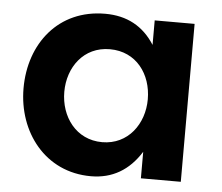

<svg xmlns="http://www.w3.org/2000/svg" viewBox="-45 -613 777 671"><g transform="rotate(5 343.5 -277.0)"><path d="M326 -114C234 -114 179 -191 179 -278C179 -364 233 -440 325 -440C418 -440 472 -365 472 -277C472 -191 417 -114 326 -114ZM472 -468C432 -531 374 -562 298 -562C134 -562 36 -435 36 -278C36 -125 136 8 297 8C372 8 430 -26 472 -93V0H612V-554H472Z"/></g></svg>

Font: Matrixport Bold
Style: Regular
Weight: 600
Designer: Ninad Kale (Devanagari), Jonny Pinhorn (Latin)
Foundry: Indian Type Foundry
Version: Version 2.000;PS 1.0;hotconv 1.0.79;makeotf.lib2.5.61930; tt